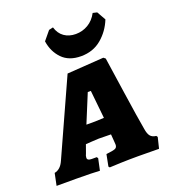

<svg xmlns="http://www.w3.org/2000/svg" viewBox="-156 -835 838 941"><g transform="rotate(-20 263.0 -365.0)"><path d="M522 -62 527 -55 513 2 404 1Q358 1 313 2.5Q268 4 255 5L250 -1L262 -62Q299 -66 309.5 -71Q320 -76 320 -90Q320 -100 319 -106L316 -145L252 -146Q240 -146 214 -144Q188 -142 184 -142L169 -100Q163 -88 163 -78Q163 -64 186 -64H212L217 -57L204 4Q192 3 157 2Q122 1 82 1H-21L-8 -62Q24 -68 41 -107L218 -498L409 -511L419 -503Q426 -456 446.5 -316Q467 -176 478 -115Q482 -88 492 -76Q502 -64 522 -62ZM264 -231Q275 -231 311 -233L296 -379H280L219 -231ZM435 -735 457 -730 483 -684Q461 -629 417 -592Q373 -555 310 -555Q247 -555 211.5 -592Q176 -629 168 -684L206 -730L228 -735Q238 -701 263 -683.5Q288 -666 323 -666Q358 -666 387.5 -683.5Q417 -701 435 -735Z"/></g></svg>

Font: Alegreya SC ExtraBold
Style: Italic
Weight: 800
Italic angle: -7°
Designer: Juan Pablo del Peral
Foundry: Huerta Tipografica
Version: Version 2.007; ttfautohint (v1.6)